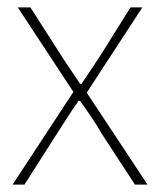

<svg xmlns="http://www.w3.org/2000/svg" viewBox="-20 -498 432 518"><path d="M14 0 178 -250 28 -478H62L144 -350Q156 -331 169.5 -311.5Q183 -292 196 -272H200Q214 -292 226.5 -311.5Q239 -331 252 -350L332 -478H364L214 -248L378 0H344L254 -138Q241 -161 226 -183Q211 -205 196 -226H192Q177 -205 163 -183Q149 -161 134 -138L46 0Z"/></svg>

Font: Assistant ExtraLight ExtraLight
Style: Regular
Weight: 250
Version: Version 3.000